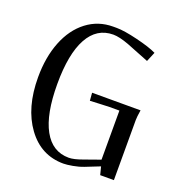

<svg xmlns="http://www.w3.org/2000/svg" viewBox="-120 -745 807 856"><g transform="rotate(20 284.0 -317.0)"><path d="M285.2 -333H515.1Q509.8 -300.3 509.8 -285.2V0H444.8L435.1 -38.1L367.2 -11.2Q343.8 -2 316.2 2.9Q288.6 7.8 272.9 7.8Q166 7.8 100.6 -81.8Q35.2 -171.4 35.2 -315.9Q35.2 -411.1 64.5 -485.1Q93.8 -559.1 148.2 -600.6Q202.6 -642.1 272.9 -642.1H290Q325.2 -642.1 389.6 -626.5Q454.1 -610.8 485.8 -595.2L466.8 -549.8L360.8 -591.8Q314.5 -608.9 286.1 -608.9Q208 -608.9 167 -534.2Q126 -459.5 126 -316.9Q126 -174.3 167 -99.6Q208 -24.9 286.1 -24.9Q310.1 -24.9 351.1 -40L426.8 -66.9V-299.8H379.9Q368.7 -299.8 332 -297.9Q295.4 -295.9 288.1 -295.9Z"/></g></svg>

Font: Resagokr
Style: Regular
Weight: 500
Designer: gluk
Foundry: gluk
Version: Version 0.95